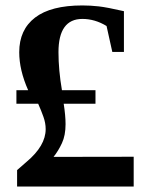

<svg xmlns="http://www.w3.org/2000/svg" viewBox="-20 -682 540 702"><path d="M468.8 -108.9V0H42.5V-60.1L77.1 -90.3Q147 -148.9 147 -210Q147 -231.9 138.9 -254.6Q130.9 -277.3 119.6 -302.7H40V-352.1H83Q50.3 -425.8 50.3 -491.2Q50.3 -573.2 108.2 -617.7Q166 -662.1 281.2 -662.1Q310.5 -662.1 340.8 -658.7Q371.1 -655.3 433.1 -641.1V-492.2H390.6L369.6 -586.9Q327.1 -612.8 281.2 -612.8Q193.8 -612.8 193.8 -491.2Q193.8 -425.8 206.5 -352.1H329.1V-302.7H212.9Q219.7 -259.3 219.7 -228Q219.7 -187 206.5 -158.7Q193.4 -130.4 175.8 -108.4Z"/></svg>

Font: Liberation Serif
Style: Bold
Weight: 700
Designer: Steve Matteson
Foundry: Ascender Corporation
Version: Version 2.1.5